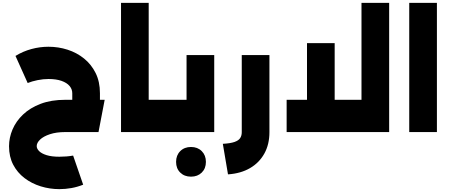

<svg xmlns="http://www.w3.org/2000/svg" viewBox="-20 -921 3137 1339"><path d="M484 -170V-271Q484 -299 465 -321.5Q446 -344 409 -357Q372 -370 318 -370Q281 -370 241.5 -362Q202 -354 173 -342L88 -531Q140 -563 199 -579Q258 -595 318 -595Q387 -595 451 -574.5Q515 -554 566 -513Q617 -472 647 -411.5Q677 -351 677 -271V-170ZM394 398Q327 398 264 378.5Q201 359 151 321Q101 283 72 227.5Q43 172 43 99Q43 39 67.5 -18.5Q92 -76 141 -122.5Q190 -169 263.5 -197Q337 -225 435 -225V0Q373 0 328 15Q283 30 259.5 52.5Q236 75 236 98Q236 116 253 133Q270 150 305 161Q340 172 394 172Q419 172 443.5 170Q468 168 490 164L560 367Q520 383 478 390.5Q436 398 394 398ZM435 0V-225H710L667 0Z M1007 0V-225H1122V0ZM824 0V-901H1017V0ZM1122 0V-225Q1130 -225 1136 -194.5Q1142 -164 1142 -114Q1142 -62 1136 -31Q1130 0 1122 0Z M1281 -537H1474V0H1122V-225H1281ZM1122 0Q1114 0 1108 -31Q1102 -62 1102 -114Q1102 -164 1108 -194.5Q1114 -225 1122 -225ZM1312 311Q1266 311 1237 282.5Q1208 254 1208 208Q1208 162 1237 133Q1266 104 1312 104Q1358 104 1387 133Q1416 162 1416 208Q1416 254 1387 282.5Q1358 311 1312 311Z M1534 82Q1587 79 1615.5 69Q1644 59 1655 42Q1666 25 1666 1V-537H1859V1Q1859 86 1823.5 150Q1788 214 1723.5 251.5Q1659 289 1570 295Z M2501 0V-901H2694V0ZM1979 0V-225H2694V0ZM2121 0V-620H2314V0Z M2834 0V-901H3027V0Z"/></svg>

Font: Alexandria Black
Style: Regular
Weight: 900
Designer: Mohamed Gaber
Foundry: Kief Type Foundry
Version: Version 5.100